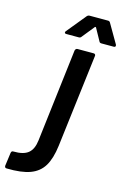

<svg xmlns="http://www.w3.org/2000/svg" viewBox="-228 -762 675 1028"><g transform="rotate(15 110.0 -247.5)"><path d="M-93 193 -83 119Q-81 107 -70 108Q-15 109 11.5 87.5Q38 66 44 17L106 -499Q107 -504 110.5 -507.5Q114 -511 119 -511H209Q214 -511 217 -507.5Q220 -504 219 -499L156 16Q147 88 122 129.5Q97 171 48.5 189Q0 207 -82 205Q-93 205 -93 193ZM31 -580Q31 -584 35 -588L121 -693Q127 -700 136 -700H238Q246 -700 250 -693L311 -588Q313 -584 313 -581Q313 -573 303 -573H235Q225 -573 222 -581L185 -648Q183 -650 181 -650Q179 -650 178 -648L124 -581Q119 -573 110 -573H41Q31 -573 31 -580Z"/></g></svg>

Font: Barlow SemiBold
Style: Italic
Weight: 600
Italic angle: -7°
Designer: Jeremy Tribby
Foundry: Tribby Type
Version: Version 1.408